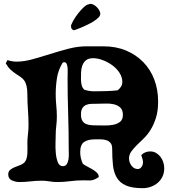

<svg xmlns="http://www.w3.org/2000/svg" viewBox="-20 -949 896 1003"><path d="M430 -707H521Q586 -707 638.5 -685Q691 -663 728.5 -624.5Q766 -586 786 -533.5Q806 -481 806 -419Q806 -369 794.5 -333Q783 -297 766.5 -270.5Q750 -244 730 -225Q710 -206 693.5 -189.5Q677 -173 665.5 -157Q654 -141 654 -121Q654 -101 667 -83.5Q680 -66 700 -66Q711 -66 719 -76.5Q727 -87 727 -102Q727 -110 724.5 -118Q722 -126 718 -139Q737 -158 765 -158Q782 -158 795.5 -150Q809 -142 818.5 -129.5Q828 -117 833 -101.5Q838 -86 838 -70Q838 -46 829 -27Q820 -8 804.5 5.5Q789 19 768.5 26.5Q748 34 726 34Q669 34 637 19.5Q605 5 589.5 -22Q574 -49 570 -87Q566 -125 566 -172Q566 -192 557.5 -202Q549 -212 536 -216.5Q523 -221 507 -221Q491 -221 475 -221Q439 -221 419 -207Q399 -193 399 -154Q399 -123 413 -93Q422 -86 436 -79Q450 -72 463.5 -64Q477 -56 486.5 -46.5Q496 -37 496 -24Q482 -15 473.5 -11.5Q465 -8 457 -7Q449 -6 439.5 -6.5Q430 -7 415 -7Q380 -7 346.5 -2.5Q313 2 279 2Q258 2 238.5 -1.5Q219 -5 199 -5Q169 -5 139.5 -1.5Q110 2 81 2Q62 2 42.5 -6.5Q23 -15 23 -38Q23 -53 33 -61.5Q43 -70 56.5 -75.5Q70 -81 84 -86Q98 -91 106 -99Q115 -108 118.5 -120.5Q122 -133 123 -147Q124 -161 123.5 -174.5Q123 -188 123 -200Q123 -224 126 -247.5Q129 -271 129 -295Q129 -334 126 -374Q123 -414 123 -454Q123 -483 118.5 -501Q114 -519 105.5 -530Q97 -541 86 -548Q75 -555 62.5 -563.5Q50 -572 36.5 -584Q23 -596 10 -618L19 -635Q43 -627 67 -627Q105 -627 150 -639.5Q195 -652 242.5 -667Q290 -682 338 -694.5Q386 -707 430 -707ZM307 -621Q284 -583 277.5 -541Q271 -499 271 -456Q271 -427 274 -398Q277 -369 277 -340Q277 -315 274 -291.5Q271 -268 271 -243Q271 -230 270 -203Q269 -176 271.5 -149Q274 -122 282 -101.5Q290 -81 308 -81Q322 -81 328.5 -91Q335 -101 337.5 -115.5Q340 -130 339.5 -144.5Q339 -159 339 -168Q339 -263 336 -356.5Q333 -450 333 -544Q333 -550 333.5 -563Q334 -576 333.5 -589.5Q333 -603 329 -613.5Q325 -624 316 -624Q311 -624 307 -621ZM403 -533Q403 -519 406.5 -504.5Q410 -490 421 -480Q447 -472 472 -472Q501 -472 533 -473Q565 -474 594 -477Q605 -485 612 -496Q619 -507 619 -521Q619 -546 604 -569Q589 -592 566 -608.5Q543 -625 516.5 -635Q490 -645 467 -645Q442 -645 429 -634Q416 -623 410 -606.5Q404 -590 403.5 -570Q403 -550 403 -533ZM403 -351Q403 -331 409.5 -319.5Q416 -308 427 -302.5Q438 -297 452.5 -295.5Q467 -294 484 -294Q502 -294 526 -293.5Q550 -293 571 -297Q592 -301 607 -312.5Q622 -324 622 -349Q622 -375 608 -387.5Q594 -400 573.5 -404.5Q553 -409 530 -408Q507 -407 489 -407Q472 -407 456.5 -406.5Q441 -406 429 -400.5Q417 -395 410 -383.5Q403 -372 403 -351ZM452 -929Q461 -929 470.5 -923.5Q480 -918 487.5 -910Q495 -902 499.5 -893Q504 -884 504 -877Q504 -867 494 -857Q484 -847 469 -837.5Q454 -828 436 -819.5Q418 -811 403 -804.5Q388 -798 377.5 -794.5Q367 -791 367 -791Q362 -791 358 -795Q354 -799 352 -803L351 -817Q361 -841 375 -861Q389 -881 402 -895.5Q415 -910 425.5 -918Q436 -926 441 -926Q444 -926 446.5 -927.5Q449 -929 452 -929Z"/></svg>

Font: CAT Altenglisch
Style: Regular
Weight: 400
Designer: Peter Wiegel
Foundry: Peter Wiegel, CAT Fonts
Version: Version 1.000